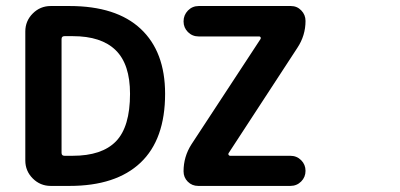

<svg xmlns="http://www.w3.org/2000/svg" viewBox="-20 -733 1335 641"><path d="M414.1 -419.9Q414.1 -518.6 366.2 -565.4Q318.4 -612.3 222.7 -612.3H195.3Q185.5 -612.3 185.5 -602.5V-222.7Q185.5 -212.9 195.3 -212.9H222.7Q320.3 -212.9 367.2 -261.2Q414.1 -309.6 414.1 -419.9ZM211.9 -112.3H149.4Q114.3 -112.3 89.4 -137.2Q64.5 -162.1 64.5 -197.3V-627.9Q64.5 -663.1 89.4 -688Q114.3 -712.9 149.4 -712.9H211.9Q368.2 -712.9 449.7 -636.7Q531.2 -560.5 531.2 -419.9Q531.2 -267.6 449.2 -189.9Q367.2 -112.3 211.9 -112.3ZM643.6 -712.9H951.2Q971.7 -712.9 985.8 -698.2Q1000 -683.6 1000 -663.1Q1000 -614.3 972.7 -573.2L743.2 -221.7Q741.2 -218.8 743.2 -215.8Q745.1 -212.9 748 -212.9H949.2Q970.7 -212.9 985.4 -198.2Q1000 -183.6 1000 -162.6Q1000 -141.6 985.4 -127Q970.7 -112.3 949.2 -112.3H641.6Q621.1 -112.3 606.9 -126.5Q592.8 -140.6 592.8 -161.1Q592.8 -210 619.1 -251L849.6 -602.5Q851.6 -605.5 850.1 -608.4Q848.6 -611.3 845.7 -611.3H643.6Q622.1 -611.3 607.4 -626Q592.8 -640.6 592.8 -661.6Q592.8 -682.6 607.4 -697.8Q622.1 -712.9 643.6 -712.9Z"/></svg>

Font: Gen Jyuu GothicX Bold
Style: Bold
Weight: 700
Designer: Ryoko NISHIZUKA (kana &amp; ideographs); Paul D. Hunt (Latin, Greek &amp; Cyrillic); Wenlong ZHANG (bopomofo); Sandoll C
Version: Version 1.058.20140828